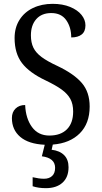

<svg xmlns="http://www.w3.org/2000/svg" viewBox="-20 -744 530 1000"><path d="M255 9 249 36Q291 41 314 64Q337 87 337 127Q337 179 305.5 207.5Q274 236 219 236Q180 236 150 226V179Q184 187 209 187Q236 187 251.5 172.5Q267 158 267 130Q267 79 198 70L213 10Q129 6 85.5 -31Q42 -68 42 -129Q42 -160 61 -178.5Q80 -197 111 -197Q114 -127 146.5 -82.5Q179 -38 237 -38Q296 -38 328.5 -70.5Q361 -103 361 -163Q361 -202 346.5 -228.5Q332 -255 302 -277Q272 -299 218 -325Q133 -365 94.5 -415.5Q56 -466 56 -546Q56 -600 81.5 -640.5Q107 -681 152 -702.5Q197 -724 254 -724Q306 -724 345 -708Q384 -692 404.5 -666.5Q425 -641 425 -612Q425 -580 405.5 -564.5Q386 -549 351 -549Q351 -602 325 -639Q299 -676 247 -676Q197 -676 169 -644.5Q141 -613 141 -560Q141 -522 154 -495.5Q167 -469 196.5 -447Q226 -425 280 -400Q366 -359 406.5 -311.5Q447 -264 447 -189Q447 -101 395.5 -49.5Q344 2 255 9Z"/></svg>

Font: Noto Serif Narrow
Style: Regular
Weight: 400
Width: 4
Designer: Monotype Design Team
Foundry: Monotype Imaging Inc.
Version: Version 1.001